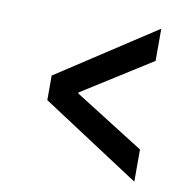

<svg xmlns="http://www.w3.org/2000/svg" viewBox="-71 -702 741 739"><g transform="rotate(10 300.0 -332.0)"><path d="M500.9 -33.1V-158.9L229.8 -330V-334L500.9 -505.1V-630.9L116.7 -380V-284L500.9 -33.1Z"/></g></svg>

Font: Source Code Variable
Style: Italic
Weight: 400
Italic angle: -11°
Monospace: yes
Designer: Paul D. Hunt, Teo Tuominen
Foundry: Adobe Systems Incorporated
Version: Version 1.005;PS 1.0;hotconv 16.6.54;makeotf.lib2.5.65590